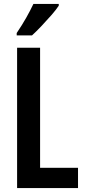

<svg xmlns="http://www.w3.org/2000/svg" viewBox="-20 -957 433 977"><path d="M67 0V-714H184V-103H377V0ZM279 -928Q266 -908 242 -880.5Q218 -853 191.5 -825Q165 -797 143 -777H65V-789Q92 -829 113 -866Q134 -903 150 -937H279Z"/></svg>

Font: Noto Sans Thai ExtCond SemBd
Style: Regular
Weight: 600
Width: 2
Designer: Monotype Design Team
Foundry: Monotype Imaging Inc.
Version: Version 2.002; ttfautohint (v1.8.4.7-5d5b)